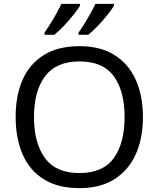

<svg xmlns="http://www.w3.org/2000/svg" viewBox="-20 -964 821 994"><path d="M720 -358Q720 -247 682.5 -164.5Q645 -82 572 -36Q499 10 391 10Q280 10 206.5 -36Q133 -82 97 -165Q61 -248 61 -359Q61 -469 97 -551Q133 -633 206.5 -679Q280 -725 392 -725Q499 -725 572 -679.5Q645 -634 682.5 -551.5Q720 -469 720 -358ZM156 -358Q156 -223 213 -145.5Q270 -68 391 -68Q513 -68 569 -145.5Q625 -223 625 -358Q625 -493 569 -569.5Q513 -646 392 -646Q271 -646 213.5 -569.5Q156 -493 156 -358ZM570 -934Q560 -917 537 -888Q514 -859 487 -830.5Q460 -802 437 -784H387V-796Q401 -815 417 -841Q433 -867 448.5 -894.5Q464 -922 474 -944H570ZM394 -934Q384 -917 361 -888Q338 -859 311 -830.5Q284 -802 261 -784H211V-796Q232 -825 257 -867.5Q282 -910 298 -944H394Z"/></svg>

Font: Noto Sans Medefaidrin
Style: Regular
Weight: 400
Designer: Dalton Maag Ltd
Foundry: Dalton Maag Ltd
Version: Version 1.002; ttfautohint (v1.8.4.7-5d5b)